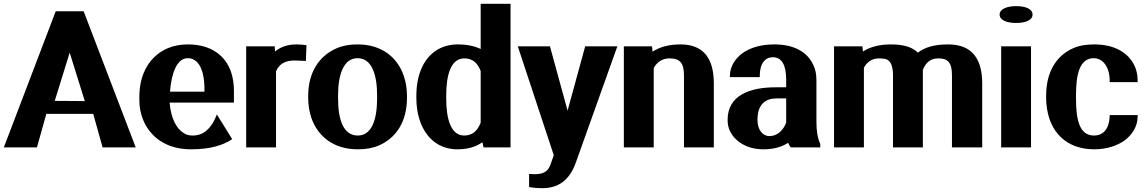

<svg xmlns="http://www.w3.org/2000/svg" viewBox="-28 -770 5982 1003"><path d="M-8 0H165L214 -175H459L508 0H681L409 -711H263ZM258 -243 336 -495 415 -242Z M700 -246C700 -211 706 -179 718 -148C754 -56 839 10 969 10C1074 10 1138 -12 1185 -43L1105 -172L1099 -158C1073 -97 1034 -62 979 -62C961 -62 947 -65 933 -74C894 -97 865 -151 858 -234H1194V-296C1194 -332 1189 -364 1179 -394C1150 -479 1075 -538 954 -538C915 -538 879 -531 848 -518C757 -479 700 -389 700 -265ZM860 -291C868 -391 897 -466 953 -466C1007 -466 1040 -409 1040 -304V-291Z M1258 0H1414V-398C1431 -435 1459 -454 1512 -454C1526 -454 1548 -452 1563 -452H1570L1573 -534C1558 -536 1538 -538 1521 -538C1470 -538 1434 -522 1409 -501L1407 -528H1258Z M1582 -259C1582 -220 1588 -186 1599 -153C1632 -59 1713 10 1841 10C1882 10 1919 4 1951 -10C2042 -49 2098 -135 2098 -259V-269C2098 -308 2092 -342 2081 -375C2048 -469 1968 -538 1840 -538C1799 -538 1763 -532 1731 -518C1640 -479 1582 -393 1582 -269ZM1738 -257V-271C1738 -379 1766 -466 1840 -466C1914 -466 1942 -381 1942 -271V-257C1942 -147 1915 -62 1841 -62C1765 -62 1738 -146 1738 -257Z M2147 -258C2147 -180 2168 -113 2203 -67C2236 -24 2287 10 2361 10C2421 10 2460 -5 2492 -27L2498 0H2639V-750H2483V-514C2454 -528 2416 -538 2362 -538C2328 -538 2298 -531 2271 -518C2188 -477 2147 -385 2147 -268ZM2303 -256V-270C2303 -377 2326 -465 2398 -465C2441 -465 2467 -441 2483 -399V-129C2467 -88 2441 -62 2397 -62C2327 -62 2303 -149 2303 -256Z M2677 -528 2865 41 2850 83C2838 123 2815 140 2765 140C2759 140 2752 139 2744 139H2736V207C2757 211 2779 213 2806 213C2910 213 2957 147 2982 74L3197 -528H3029L2937 -192L2845 -528Z M3231 0H3387V-415C3403 -443 3429 -465 3469 -465C3524 -465 3545 -441 3545 -377V0H3701V-334C3701 -456 3654 -538 3527 -538C3464 -538 3415 -523 3381 -500L3378 -528H3231Z M3773 -144C3773 -121 3777 -101 3787 -82C3815 -28 3877 10 3960 10C4017 10 4059 -4 4089 -24C4093 -15 4097 -7 4104 0H4257V-18C4243 -49 4237 -85 4237 -132V-350C4237 -381 4232 -409 4220 -432C4188 -501 4117 -538 4017 -538C3947 -538 3890 -521 3849 -491C3816 -466 3785 -426 3785 -374V-367H3941V-374C3941 -440 3970 -471 4009 -471C4055 -471 4079 -432 4079 -353V-314H4024C3889 -314 3773 -272 3773 -144ZM3929 -143C3929 -227 3972 -256 4029 -256H4079V-129C4063 -88 4032 -59 3991 -59C3958 -59 3929 -90 3929 -143Z M4329 0H4485V-416C4500 -444 4524 -465 4565 -465C4571 -465 4597 -463 4597 -462C4626 -455 4637 -423 4637 -375V0H4793V-405C4807 -440 4830 -465 4873 -465C4927 -465 4945 -440 4945 -376V0H5103V-334C5103 -459 5053 -538 4925 -538C4850 -538 4802 -522 4767 -495C4740 -523 4693 -538 4626 -538C4562 -538 4514 -523 4480 -501L4477 -528H4329Z M5194 -694C5194 -663 5235 -650 5280 -650C5326 -650 5366 -663 5366 -694C5366 -725 5326 -738 5280 -738C5235 -738 5194 -724 5194 -694ZM5202 0H5358V-528H5202Z M5437 -257C5437 -220 5443 -185 5453 -153C5484 -58 5561 10 5689 10C5755 10 5811 -10 5849 -38C5884 -65 5915 -107 5915 -162V-169H5769V-162C5766 -96 5735 -62 5687 -62C5611 -62 5593 -144 5593 -255V-273C5593 -382 5612 -466 5686 -466C5734 -466 5769 -419 5769 -348V-341H5915V-348C5915 -376 5910 -404 5898 -428C5866 -495 5794 -538 5688 -538C5646 -538 5609 -532 5578 -518C5489 -479 5437 -392 5437 -271Z"/></svg>

Font: Aerodynamic
Style: Bd
Weight: 500
Designer: Google
Version: Version 2.000980; 2014